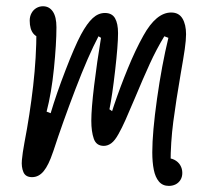

<svg xmlns="http://www.w3.org/2000/svg" viewBox="-20 -552 660 614"><path d="M467 -65Q467 -128.5 482.2 -236.5Q497.5 -344.5 518.5 -431L505.5 -436Q480.5 -395 459 -348Q437.5 -301 411.5 -238.5Q392.5 -193.5 381.2 -168.2Q370 -143 359 -123.5Q347.5 -102.5 336 -94Q324.5 -85.5 312 -85.5Q288 -85.5 280 -108.2Q272 -131 272 -166Q272 -204 281 -278.2Q290 -352.5 303 -431L295 -436Q262.5 -374.5 221.2 -266.8Q180 -159 150.5 -68.5L149 -64.5Q135.5 -24 119.8 -4.8Q104 14.5 82.5 14.5Q61.5 14.5 54.8 -1.8Q48 -18 50 -40.2Q52 -62.5 58 -95Q75.5 -185.5 86 -277.2Q96.5 -369 96.5 -454.5L121.5 -430Q99 -430 87 -444.2Q75 -458.5 75 -486Q75 -499.5 80.8 -510Q86.5 -520.5 96.2 -526.2Q106 -532 117.5 -532Q137.5 -532 149 -515Q160.5 -498 160.5 -465Q160.5 -412 152.5 -333Q144.5 -254 129 -195L142 -190Q160.5 -252.5 189.8 -328.2Q219 -404 239 -441.5Q258.5 -477.5 276.5 -494Q294.5 -510.5 315.5 -510.5Q338 -510.5 347.8 -493.8Q357.5 -477 357.5 -446Q357.5 -407.5 348.2 -326.8Q339 -246 330 -202.5L338.5 -196.5Q342 -206.5 345 -216.5Q364.5 -274 388.8 -333.2Q413 -392.5 438.5 -438Q479.5 -512 527.5 -512Q552 -512 563.5 -492.8Q575 -473.5 575 -442.5Q575 -424 570.8 -394.5Q566.5 -365 558 -317Q543 -230 534.2 -163Q525.5 -96 525.5 -30L509 -47Q526 -47 538 -40.8Q550 -34.5 556.5 -23.5Q563 -12.5 563 1Q563 14 557 23.5Q551 33 541.2 37.8Q531.5 42.5 520 42.5Q500 42.5 488.2 28.5Q476.5 14.5 471.8 -9.2Q467 -33 467 -65Z"/></svg>

Font: Monaspace Radon Var
Style: Regular
Weight: 400
Designer: Riley Cran and the Lettermatic Team
Version: Version 1.000 (Monaspace Radon Var)